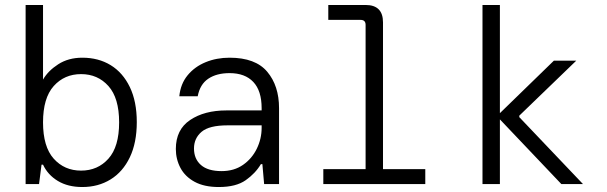

<svg xmlns="http://www.w3.org/2000/svg" viewBox="-20 -740 2440 772"><path d="M311 12Q253 12 212.5 -12.5Q172 -37 153 -78H147L137 0H83V-720H153V-420Q173 -455 214 -481.5Q255 -508 311 -508Q376 -508 425 -478Q474 -448 502 -390Q530 -332 530 -249Q530 -166 502 -107.5Q474 -49 424.5 -18.5Q375 12 311 12ZM306 -54Q373 -54 416 -102Q459 -150 459 -248Q459 -346 416 -394Q373 -442 306 -442Q239 -442 196 -394Q153 -346 153 -248Q153 -150 196 -102Q239 -54 306 -54Z M860 12Q801 12 762.5 -9Q724 -30 705.5 -65Q687 -100 687 -141Q687 -219 744.5 -257.5Q802 -296 890 -296H1032V-305Q1032 -375 998.5 -410.5Q965 -446 903 -446Q851 -446 817.5 -423.5Q784 -401 775 -353H701Q706 -403 734.5 -437.5Q763 -472 807 -490Q851 -508 903 -508Q1007 -508 1054.5 -451.5Q1102 -395 1102 -305V0H1042L1035 -80H1029Q1007 -43 968 -15.5Q929 12 860 12ZM871 -52Q921 -52 957 -77Q993 -102 1012.5 -142Q1032 -182 1032 -226V-236H895Q821 -236 790.5 -210Q760 -184 760 -143Q760 -101 788 -76.5Q816 -52 871 -52Z M1280 0V-60H1450V-640Q1450 -660 1430 -660H1300V-720H1450Q1520 -720 1520 -650V-60H1690V0Z M1920 0V-720H1990V-285L2207 -496H2297L2068 -275V-269L2324 0H2237L1990 -260V0Z"/></svg>

Font: DM Mono Light
Style: Regular
Weight: 300
Designer: Colophon Foundry
Foundry: Colophon Foundry
Version: Version 1.000; ttfautohint (v1.8.2.53-6de2)